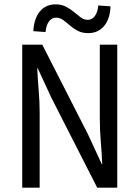

<svg xmlns="http://www.w3.org/2000/svg" viewBox="-20 -861 640 881"><path d="M82 0V-656H174L384 -244L447 -108H449Q447 -157 442.5 -210.5Q438 -264 438 -316V-656H518V0H426L216 -412L153 -548H151Q153 -498 157.5 -446Q162 -394 162 -343V0ZM385 -709Q357 -709 337 -719.5Q317 -730 301 -744Q285 -758 270 -769Q255 -780 237 -780Q218 -780 205 -763Q192 -746 189 -714L133 -718Q136 -776 163 -808.5Q190 -841 235 -841Q263 -841 283.5 -830Q304 -819 320 -805.5Q336 -792 350.5 -781Q365 -770 383 -770Q402 -770 415 -787Q428 -804 431 -836L487 -832Q485 -774 457.5 -741.5Q430 -709 385 -709Z"/></svg>

Font: Source Code Pro
Style: Regular
Weight: 400
Monospace: yes
Designer: Paul D. Hunt, Teo Tuominen
Foundry: Adobe Systems Incorporated
Version: Version 1.018;hotconv 1.0.116;makeotfexe 2.5.65601